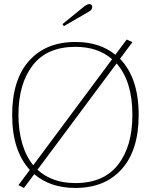

<svg xmlns="http://www.w3.org/2000/svg" viewBox="-20 -917 744 947"><path d="M295 -788 288 -798 395 -885Q411 -897 421 -897Q427 -897 431 -893Q435 -889 435 -883Q435 -869 419 -860ZM664 -350Q664 -177 581 -83.5Q498 10 352 10Q228 10 149 -58L98 10L71 -4L127 -79Q40 -174 40 -350Q40 -523 123 -616.5Q206 -710 352 -710Q472 -710 549 -647L605 -722L633 -709L572 -627Q664 -532 664 -350ZM144 -102 533 -625Q463 -686 352 -686Q212 -686 141.5 -595Q71 -504 71 -350Q71 -273 89.5 -209.5Q108 -146 144 -102ZM633 -350Q633 -516 555 -604L165 -80Q236 -14 352 -14Q492 -14 562.5 -105Q633 -196 633 -350Z"/></svg>

Font: Taviraj Thin
Style: Regular
Weight: 250
Designer: Katatrad Team
Foundry: CadsonDemak
Version: Version 1.001